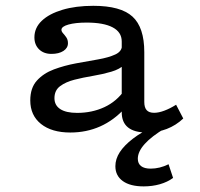

<svg xmlns="http://www.w3.org/2000/svg" viewBox="-20 -447 690 664"><path d="M401 -206.7V-303.5Q401 -335.8 369.8 -352.3Q338.6 -368.9 279.4 -368.9Q240.9 -368.9 216.7 -362.1Q192.5 -355.3 192.5 -343.9Q192.5 -338.1 198.1 -331.9Q203.8 -325.7 209.4 -317.6Q215 -309.5 215 -297.5Q215 -281.1 199.3 -270.8Q183.5 -260.6 157.9 -260.6Q131.3 -260.6 115.1 -276.4Q99 -292.3 99 -317.7Q99 -350.9 124.5 -375.1Q150 -399.4 195.9 -413.1Q241.8 -426.9 302.8 -426.9Q397.4 -426.9 438.2 -389.6Q479 -352.4 479 -266.5V-206.7ZM223.2 11.3Q158.8 11.3 121.7 -18.4Q84.7 -48.1 84.7 -99.6Q84.7 -142.9 107.5 -168.2Q130.4 -193.5 166.4 -207Q202.4 -220.4 242.9 -227.9Q283.3 -235.3 319.4 -241.6Q355.4 -247.9 378.7 -258.6Q401.9 -269.3 401.9 -290.3L411 -223.9Q394.3 -207.6 364.9 -199Q335.5 -190.3 301.4 -184.6Q267.4 -178.9 237.4 -171.3Q207.3 -163.6 187.8 -149Q168.3 -134.4 168.3 -107.5Q168.3 -82.9 188.3 -69.8Q208.4 -56.6 246.8 -56.6Q298.2 -56.6 340.9 -76.4Q383.6 -96.2 411.5 -136.4L412.6 -73.4Q374 -30.9 326.4 -9.8Q278.9 11.3 223.2 11.3ZM479 -94.4Q479 -75.1 487.3 -66Q495.5 -56.9 513 -56.9Q528.9 -56.9 548.4 -64.3Q568 -71.6 589 -84.8L613.8 -37.2Q588.7 -13.4 556.6 -1Q524.5 11.3 487.7 11.3Q444.8 11.3 422.9 -6.2Q401 -23.7 401 -58.6V-206.7H479ZM476.9 197.6Q430.1 197.6 404.6 179.1Q379 160.6 379 127.7Q379 102.8 394.2 79.3Q409.5 55.8 439.5 32.7Q469.5 9.7 514.5 -12.1H556.1Q557.5 -7.4 556.2 -6.5Q554.9 -5.6 551.8 -4Q504.3 24.3 480.4 50.9Q456.6 77.4 456.6 102Q456.6 118.6 467.9 127.4Q479.2 136.2 500.8 136.2Q532.4 136.2 562.9 121L578.6 168.3Q559.4 182.5 533 190.1Q506.6 197.6 476.9 197.6Z"/></svg>

Font: Playfair 5pt SemiExpanded Light
Style: Regular
Weight: 300
Width: 6
Designer: Claus Eggers Sørensen
Foundry: Claus Eggers Sørensen
Version: Version 2.203